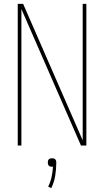

<svg xmlns="http://www.w3.org/2000/svg" viewBox="-20 -755 540 996"><path d="M72 0V-735H100L409 -27V-735H428V0H400L91 -708V0ZM246 221 230 213Q242 189 247.5 163Q253 137 255 110H250Q246 110 241.5 109Q237 108 233.5 104.5Q230 101 229 96.5Q228 92 228 88Q228 83 229 79Q230 75 233.5 71.5Q237 68 241.5 67Q246 66 250 66Q254 66 258.5 67Q263 68 266.5 71.5Q270 75 271 79Q272 83 272 88Q272 122 266.5 156Q261 190 246 221Z"/></svg>

Font: Iosevka Term Curly Thin
Style: Regular
Weight: 100
Designer: Belleve Invis
Foundry: Belleve Invis
Version: Version 32.3.0